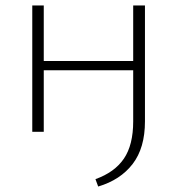

<svg xmlns="http://www.w3.org/2000/svg" viewBox="-20 -482 653 702"><path d="M510 -462V-38Q510 59 465 117.5Q420 176 339 200L329 173Q399 148 433 98Q467 48 467 -38V-225H140V0H98V-462H140V-259H467V-462Z"/></svg>

Font: Ysabeau SC Light
Style: Regular
Weight: 300
Designer: Christian Thalmann (Catharsis Fonts)
Version: Version 0.003